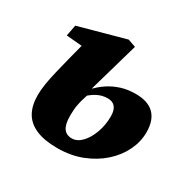

<svg xmlns="http://www.w3.org/2000/svg" viewBox="-124 -642 790 786"><g transform="rotate(30 271.0 -249.5)"><path d="M238 16Q177 16 137.5 -1Q98 -18 79.5 -51Q61 -84 61 -132Q61 -156 65.5 -184.5Q70 -213 78.5 -248.5Q87 -284 98 -327.5Q109 -371 123 -424L179 -391L42 -403L52 -455L270 -515L307 -502L240 -268L246 -261Q239 -237 232.5 -217.5Q226 -198 222 -176.5Q218 -155 218 -125Q218 -85 231 -66.5Q244 -48 270 -48Q295 -48 316.5 -70.5Q338 -93 351 -129.5Q364 -166 364 -206Q364 -235 352 -249.5Q340 -264 317 -264Q290 -264 266.5 -251.5Q243 -239 220 -215L205 -261H236Q256 -283 281.5 -300Q307 -317 338 -327Q369 -337 407 -337Q465 -337 494 -308Q523 -279 523 -222Q523 -178 502.5 -135.5Q482 -93 444 -59Q406 -25 354 -4.5Q302 16 238 16Z"/></g></svg>

Font: Source Serif 4 ExtraBold
Style: Italic
Weight: 800
Italic angle: -12°
Designer: Frank Grießhammer
Foundry: Adobe Systems Incorporated
Version: Version 4.004;hotconv 1.0.116;makeotfexe 2.5.65601